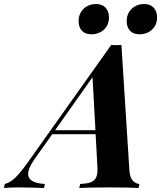

<svg xmlns="http://www.w3.org/2000/svg" viewBox="-112 -937 803 957"><path d="M0 0ZM366.2 -917Q397.5 -917 414.3 -898.4Q431.2 -879.9 431.2 -850.1Q431.2 -823.7 418.9 -804.7Q406.7 -785.6 386.7 -775.9Q366.7 -766.1 344.2 -766.1Q312.5 -766.1 296.1 -783.9Q279.8 -801.8 279.8 -832Q279.8 -857.9 291.7 -877.2Q303.7 -896.5 323.5 -906.7Q343.3 -917 366.2 -917ZM606 -917Q637.2 -917 654.1 -898.4Q670.9 -879.9 670.9 -850.1Q670.9 -823.7 658.7 -804.7Q646.5 -785.6 626.5 -775.9Q606.4 -766.1 584 -766.1Q552.2 -766.1 535.9 -783.9Q519.5 -801.8 519.5 -832Q519.5 -857.9 531.5 -877.2Q543.5 -896.5 563.2 -906.7Q583 -917 606 -917ZM582.5 -20 578.6 0Q527.3 -2.9 433.6 -2.9Q331.5 -2.9 283.2 0L287.6 -20Q319.8 -21.5 338.1 -27.6Q356.4 -33.7 365.2 -48.8Q374 -64 374 -92.8L373.5 -104L364.7 -268.1H148.4L60.1 -143.6Q28.3 -98.6 28.3 -69.8Q28.3 -24.9 111.8 -20L107.4 0Q23.4 -2.9 -23.4 -2.9Q-61 -2.9 -92.3 0L-87.9 -20Q-62 -26.9 -37.4 -49.8Q-12.7 -72.8 25.4 -126L442.4 -712.9Q459 -711.9 468.3 -711.9Q478.5 -711.9 493.2 -712.9L533.2 -84Q536.1 -51.3 550.5 -36.1Q564.9 -21 582.5 -20ZM349.1 -552.2 162.6 -288.1H363.8Z"/></svg>

Font: TypoPRO Playfair Display SC
Style: Bold Italic
Weight: 700
Italic angle: -14.9847°
Designer: Claus Eggers Sørensen
Foundry: Claus Eggers Sørensen
Version: Version 1.004;PS 001.004;hotconv 1.0.70;makeotf.lib2.5.58329